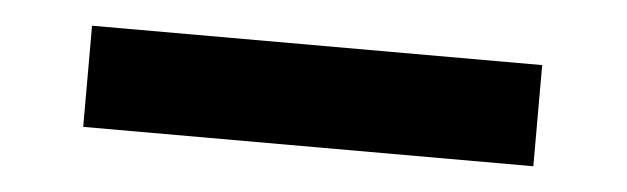

<svg xmlns="http://www.w3.org/2000/svg" viewBox="-25 -49 679 208"><g transform="rotate(5 314.0 55.0)"><path d="M558.5 110V0H69V110Z"/></g></svg>

Font: Asimov
Style: Wid
Weight: 500
Designer: Google
Version: Version 2.000980; 2014